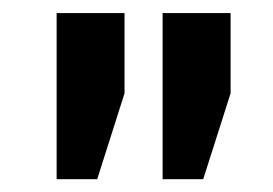

<svg xmlns="http://www.w3.org/2000/svg" viewBox="-20 -782 424 298"><path d="M67.9 -503.9V-761.7H173.3V-637.2L130.9 -503.9ZM232.4 -503.9V-761.7H337.9V-637.2L295.4 -503.9Z"/></svg>

Font: Roboto Slab
Style: Bold
Weight: 700
Designer: Google
Version: Version 2.000; ttfautohint (v1.8.1.43-b0c9)